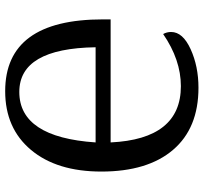

<svg xmlns="http://www.w3.org/2000/svg" viewBox="-42 -722 775 730"><g transform="rotate(90 345.0 -357.5)"><path d="M109.9 -590.8Q102.1 -604.5 102.1 -621.1Q102.1 -665.5 167.5 -695.3Q232.9 -725.1 314 -725.1Q467.8 -725.1 550.3 -628.4Q632.8 -531.7 632.8 -356Q632.8 -186.5 550.5 -88.4Q468.3 9.8 327.1 9.8Q54.2 9.8 54.2 -361.8V-391.1H522Q509.3 -658.2 308.1 -658.2Q208 -658.2 109.9 -590.8ZM522 -334H160.2Q164.6 -43.9 330.1 -43.9Q502.4 -43.9 522 -334Z"/></g></svg>

Font: Droid Serif
Style: Regular
Weight: 400
Designer: Monotype Design team
Foundry: Monotype Imaging Inc.
Version: Version 1.03